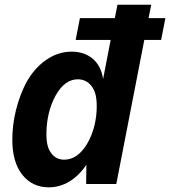

<svg xmlns="http://www.w3.org/2000/svg" viewBox="-20 -780 721 814"><path d="M186.5 14.2C218.3 14.2 247.1 5.9 273.9 -10.3C300.8 -26.4 324.7 -49.8 346.2 -81.1L345.2 0H473.1L591.8 -610.8H663.1L681.2 -703.1H609.9L621.1 -759.8H478L466.8 -703.1H318.8L300.8 -610.8H449.2L417 -444.8C412.1 -482.4 396 -511.2 374 -530.3C350.1 -550.8 319.8 -561 283.7 -561C245.1 -561 209 -549.3 174.8 -525.4C139.6 -501 110.8 -466.3 89.8 -426.8C73.7 -396.5 57.6 -354 47.4 -312C37.1 -270 32.2 -227.1 32.2 -188.5C32.2 -123 46.4 -75.2 74.2 -39.6C102.1 -3.9 140.1 14.2 186.5 14.2ZM252.4 -103C228.5 -103 210.9 -112.3 197.3 -130.4C183.6 -148.4 176.8 -171.4 176.8 -212.9C176.8 -270 189.9 -328.6 215.8 -375C241.7 -421.4 273.4 -443.8 309.6 -443.8C333.5 -443.8 353.5 -434.1 368.2 -415C382.3 -396.5 390.1 -372.1 390.1 -329.1C390.1 -272.5 376.5 -216.3 349.6 -170.9C322.8 -125.5 289.6 -103 252.4 -103Z"/></svg>

Font: Hack
Style: Bold Oblique
Weight: 700
Italic angle: -12°
Monospace: yes
Designer: Christopher Simpkins
Foundry: Christopher Simpkins
Version: Version 2.010